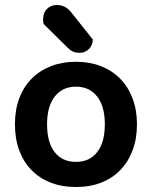

<svg xmlns="http://www.w3.org/2000/svg" viewBox="-20 -736 610 771"><path d="M530 -237Q530 -179 512.5 -132.5Q495 -86 463 -53Q431 -20 386 -2.5Q341 15 285 15Q229 15 184 -2.5Q139 -20 107 -52.5Q75 -85 57.5 -131.5Q40 -178 40 -237Q40 -295 57.5 -341.5Q75 -388 107.5 -420.5Q140 -453 185 -470.5Q230 -488 285 -488Q340 -488 385 -470.5Q430 -453 462.5 -420Q495 -387 512.5 -340.5Q530 -294 530 -237ZM285 -388Q231 -388 200 -348.5Q169 -309 169 -237Q169 -164 199.5 -125Q230 -86 285 -86Q340 -86 370.5 -125.5Q401 -165 401 -237Q401 -309 370 -348.5Q339 -388 285 -388ZM155 -640Q153 -650 153 -658Q153 -685 169 -700.5Q185 -716 209 -716Q241 -716 264 -689L353 -577Q351 -551 335.5 -537.5Q320 -524 301 -524Q284 -524 273 -529Q262 -534 251 -545Z"/></svg>

Font: Baloo Da 2 SemiBold
Style: Regular
Weight: 600
Designer: Noopur Datye, Sulekha Rajkumar and Ek Type
Foundry: Ek Type
Version: Version 1.640;hotconv 1.0.111;makeotfexe 2.5.65597; ttfautoh